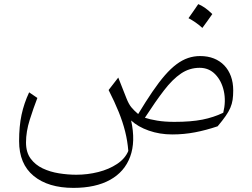

<svg xmlns="http://www.w3.org/2000/svg" viewBox="-20 -644 1225 933"><path d="M816.9 9.3Q874 9.3 927.5 -1Q981 -11.2 1037.6 -30.3Q1061.5 -58.6 1076.4 -80.1Q1091.3 -101.6 1099.4 -120.4Q1107.4 -139.2 1110.4 -159.2Q1113.3 -179.2 1113.3 -204.6Q1113.3 -242.7 1102.1 -273.4Q1090.8 -304.2 1069.8 -326.2Q1048.8 -348.1 1019.3 -359.9Q989.7 -371.6 952.6 -371.6Q921.9 -371.6 893.8 -362.1Q865.7 -352.5 838.1 -332Q810.5 -311.5 781.7 -278.6Q752.9 -245.6 720.9 -198.7Q689 -151.9 651.4 -89.8Q630.9 -107.4 618.2 -122.8Q605.5 -138.2 594.2 -167L554.7 -267.1L507.8 -206.5Q537.1 -148.9 556.9 -99.9Q576.7 -50.8 588.1 -5.1Q599.6 40.5 603.5 89.4Q587.9 127 548.8 152.8Q509.8 178.7 457.8 191.9Q405.8 205.1 350.6 205.1Q309.6 205.1 266.6 198.2Q223.6 191.4 187.5 174.3Q151.4 157.2 128.9 126.7Q106.4 96.2 106.4 48.3Q106.4 -4.4 124.5 -61.8Q142.6 -119.1 161.6 -168L121.6 -195.3Q96.7 -142.1 84.7 -86.2Q72.8 -30.3 72.8 41.5Q72.8 152.8 143.6 210.9Q214.4 269 336.9 269Q444.3 269 514.9 230Q585.4 190.9 612.5 117.4Q639.6 43.9 617.2 -58.6Q650.4 -27.8 703.1 -9.3Q755.9 9.3 816.9 9.3ZM1064.9 -96.2Q1018.6 -73.7 963.4 -62.7Q908.2 -51.8 827.1 -51.8Q780.3 -51.8 743.7 -57.9Q707 -64 684.1 -71.8Q735.8 -151.4 777.3 -205.3Q818.8 -259.3 859.9 -286.9Q900.9 -314.5 950.2 -314.5Q995.1 -314.5 1025.9 -283Q1056.6 -251.5 1067.6 -201.7Q1078.6 -151.9 1064.9 -96.2ZM943.4 -624Q931.2 -606 919.7 -589.4Q908.2 -572.8 896 -555.7Q913.6 -546.4 930.9 -534.4Q948.2 -522.5 963.4 -508.3Q976.1 -525.4 988 -542.2Q1000 -559.1 1011.7 -575.7Q991.7 -595.2 974.9 -606.7Q958 -618.2 943.4 -624Z"/></svg>

Font: Pinar-VF
Style: Regular
Weight: 300
Designer: Amin Abedi
Version: Version 3.0